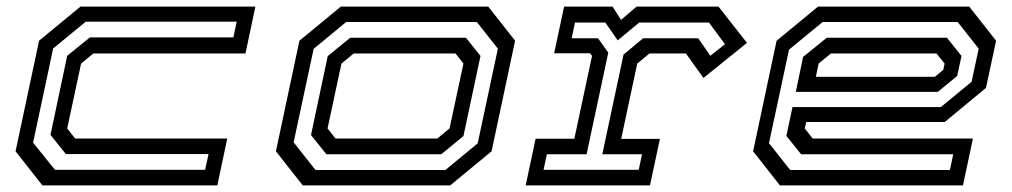

<svg xmlns="http://www.w3.org/2000/svg" viewBox="-20 -560 3056 580"><path d="M108 0 27 -103 98 -437 223 -540H751.5L721.5 -398.5H262L225 -368L183 -172L207 -141.5H666.5L636.5 0ZM146 -47H599.5L610 -94.5H179L132.5 -152.5L183 -391.5L251.5 -447H685L695 -494.5H239L140.5 -413.5L80 -129Z M894.5 0 813.5 -103 884.5 -437 1009.5 -540H1455L1536 -437L1465 -103L1340 0ZM933 -46.5H1325.5L1423 -127L1484 -413L1420.5 -493.5H1025.5L927.5 -412.5L867 -130ZM966 -94 919.5 -152 970 -390.5 1038 -446H1387.5L1431.5 -391L1380 -149L1313 -94ZM993.5 -141.5H1301L1338 -172L1380 -368L1356 -398.5H1048.5L1011.5 -368L969.5 -172Z M1568 0 1598 -141H1715L1768.5 -391.5L1762.5 -399H1654L1684 -540H1830.5L1856 -500L1903 -540H2150.5L2236.5 -430.5L2105 -324.5L2052 -398.5H1942L1905 -368L1856.5 -140.5H1973.5L1943.5 0ZM1622 -47H1909.5L1919.5 -94H1799.5L1863.5 -395L1923 -444.5H2089L2126 -391.5L2170 -426.5L2121.5 -492H1911L1846 -438L1808.5 -492H1717L1707 -444.5H1786.5L1817.5 -401L1752 -94H1632Z M2908 -540 2989 -437 2958.5 -294.5 2834 -191.5H2415.5L2411 -172L2435 -141.5H2919L2889 0H2336L2255 -103L2326 -437L2451 -540ZM2873 -493.5H2465L2363.5 -410L2303 -127.5L2367 -46.5H2849.5L2859.5 -94H2400L2355.5 -149.5L2374 -236.5H2822L2915 -313L2936.5 -413ZM2840.5 -446 2884.5 -391 2871.5 -330.5 2813 -282.5H2384L2406 -388L2477.5 -446ZM2809 -398.5H2490L2453 -368L2444.5 -328H2804L2829.5 -349L2833.5 -368Z"/></svg>

Font: Tourney Expanded Medium
Style: Italic
Weight: 500
Width: 7
Italic angle: -12°
Designer: Tyler Finck
Foundry: Etcetera Type Co
Version: Version 1.010; ttfautohint (v1.8.3)